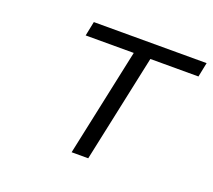

<svg xmlns="http://www.w3.org/2000/svg" viewBox="-92 -619 821 739"><g transform="rotate(20 318.5 -250.0)"><path d="M266 0H334L428 -441H625L637 -500H175L163 -441H360Z"/></g></svg>

Font: LT Wave Mono Light
Style: Italic
Weight: 300
Designer: Daniel Lyons
Version: Version 2.5 (Glyphs App)